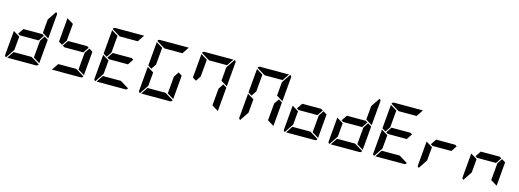

<svg xmlns="http://www.w3.org/2000/svg" viewBox="2 -2195 9171 3390"><g transform="rotate(15 4588.0 -500.0)"><path d="M633 -541 564 -438H217L183 -459L252 -562H599ZM650 -531 716 -490 678 -52 560 -124 588 -438ZM731 -998Q760 -989 757 -959L718 -514L601 -586L623 -838H624ZM519 -124 674 -29Q662 0 632 0H107L190 -124ZM193 -165 85 -2Q56 -11 59 -41L98 -486L154 -451L160 -448L215 -414Z M1449 -541 1380 -438H1033L999 -459L1068 -562H1415ZM982 -469 916 -510 954 -948 1072 -876 1044 -562ZM1466 -531 1532 -490 1494 -52 1376 -124 1404 -438ZM1335 -124 1490 -29Q1478 0 1448 0H923L1006 -124Z M2265 -541 2196 -438H1849L1815 -459L1884 -562H2231ZM1798 -469 1732 -510 1770 -948 1888 -876 1860 -562ZM2151 -124 2306 -29Q2294 0 2264 0H1739L1822 -124ZM1825 -165 1717 -2Q1688 -11 1691 -41L1730 -486L1786 -451L1792 -448L1847 -414ZM1929 -876 1774 -971Q1786 -1000 1816 -1000H2341L2258 -876Z M2614 -469 2548 -510 2586 -948 2704 -876 2676 -562ZM3098 -531 3164 -490 3126 -52 3008 -124 3036 -438ZM2967 -124 3122 -29Q3110 0 3080 0H2555L2638 -124ZM2641 -165 2533 -2Q2504 -11 2507 -41L2546 -486L2602 -451L2608 -448L2663 -414ZM2745 -876 2590 -971Q2602 -1000 2632 -1000H3157L3074 -876Z M3430 -469 3364 -510 3402 -948 3520 -876 3492 -562ZM3914 -531 3980 -490 3942 -52 3824 -124 3852 -438ZM3995 -998Q4024 -989 4021 -959L3982 -514L3865 -586L3887 -838H3888ZM3561 -876 3406 -971Q3418 -1000 3448 -1000H3973L3890 -876Z M4446 -469 4380 -510 4418 -948 4536 -876 4508 -562ZM4930 -531 4996 -490 4958 -52 4840 -124 4868 -438ZM5011 -998Q5040 -989 5037 -959L4998 -514L4881 -586L4903 -838H4904ZM4473 -165 4365 -2Q4336 -11 4339 -41L4378 -486L4434 -451L4440 -448L4495 -414ZM4577 -876 4422 -971Q4434 -1000 4464 -1000H4989L4906 -876Z M5729 -541 5660 -438H5313L5279 -459L5348 -562H5695ZM5746 -531 5812 -490 5774 -52 5656 -124 5684 -438ZM5615 -124 5770 -29Q5758 0 5728 0H5203L5286 -124ZM5289 -165 5181 -2Q5152 -11 5155 -41L5194 -486L5250 -451L5256 -448L5311 -414Z M6545 -541 6476 -438H6129L6095 -459L6164 -562H6511ZM6562 -531 6628 -490 6590 -52 6472 -124 6500 -438ZM6643 -998Q6672 -989 6669 -959L6630 -514L6513 -586L6535 -838H6536ZM6431 -124 6586 -29Q6574 0 6544 0H6019L6102 -124ZM6105 -165 5997 -2Q5968 -11 5971 -41L6010 -486L6066 -451L6072 -448L6127 -414Z M7361 -541 7292 -438H6945L6911 -459L6980 -562H7327ZM6894 -469 6828 -510 6866 -948 6984 -876 6956 -562ZM7247 -124 7402 -29Q7390 0 7360 0H6835L6918 -124ZM6921 -165 6813 -2Q6784 -11 6787 -41L6826 -486L6882 -451L6888 -448L6943 -414ZM7025 -876 6870 -971Q6882 -1000 6912 -1000H7437L7354 -876Z M8177 -541 8108 -438H7761L7727 -459L7796 -562H8143ZM7737 -165 7629 -2Q7600 -11 7603 -41L7642 -486L7698 -451L7704 -448L7759 -414Z M8993 -541 8924 -438H8577L8543 -459L8612 -562H8959ZM9010 -531 9076 -490 9038 -52 8920 -124 8948 -438ZM8553 -165 8445 -2Q8416 -11 8419 -41L8458 -486L8514 -451L8520 -448L8575 -414Z"/></g></svg>

Font: DSEG7 Modern
Style: Bold Italic
Weight: 700
Italic angle: -5°
Designer: Keshikan(Twitter:@keshinomi_88pro)
Version: Version 0.46